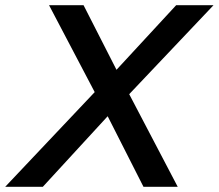

<svg xmlns="http://www.w3.org/2000/svg" viewBox="-66 -720 843 740"><path d="M-46 0 299 -365 123 -700H256L383 -451L613 -700H757L432 -357L619 0H487L349 -272L99 0Z"/></svg>

Font: Red Hat Text Medium
Style: Italic
Weight: 500
Italic angle: -12°
Designer: Pentagram, MCKL
Foundry: Pentagram, MCKL
Version: Version 1.023; ttfautohint (v1.8.3)